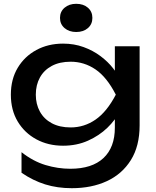

<svg xmlns="http://www.w3.org/2000/svg" viewBox="-20 -809 819 1008"><path d="M583 -139V-239L588 -257V-366L583 -386V-566H713V-151Q713 -42 667 31.5Q621 105 541 142Q461 179 357 179Q281 179 217 159Q153 139 93 98V-10Q154 38 219 57.5Q284 77 349 77Q463 77 523 21Q583 -35 583 -139ZM311 -44Q233 -44 171 -77.5Q109 -111 73 -171Q37 -231 37 -312Q37 -393 73 -453Q109 -513 171 -546.5Q233 -580 311 -580Q369 -580 418.5 -562Q468 -544 507.5 -514.5Q547 -485 574.5 -449.5Q602 -414 617 -377.5Q632 -341 632 -311Q632 -272 609 -225.5Q586 -179 543.5 -138Q501 -97 442 -70.5Q383 -44 311 -44ZM351 -140Q422 -140 481.5 -181Q541 -222 588 -312Q541 -404 481.5 -444.5Q422 -485 351 -485Q293 -485 252 -463Q211 -441 189.5 -402Q168 -363 168 -312Q168 -262 189.5 -223Q211 -184 252 -162Q293 -140 351 -140ZM380 -641Q343 -641 319 -661.5Q295 -682 295 -715Q295 -748 319 -768.5Q343 -789 380 -789Q418 -789 441.5 -768.5Q465 -748 465 -715Q465 -682 441.5 -661.5Q418 -641 380 -641Z"/></svg>

Font: Bounded
Style: Regular
Weight: 400
Designer: Vlad Churkin
Version: Version 1.0